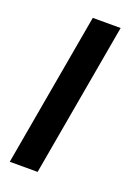

<svg xmlns="http://www.w3.org/2000/svg" viewBox="-119 -642 494 693"><g transform="rotate(20 128.0 -295.0)"><path d="M10 0H117L221 -590.5H114Z"/></g></svg>

Font: Anybody SemiExpanded
Style: Italic
Weight: 400
Width: 6
Italic angle: -10°
Version: Version 1.113;gftools[0.9.25]